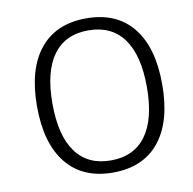

<svg xmlns="http://www.w3.org/2000/svg" viewBox="-79 -783 873 867"><g transform="rotate(-10 357.5 -349.5)"><path d="M371.1 -703.1Q509.8 -703.1 584 -611.8Q658.2 -520.5 658.2 -350.1Q658.2 -179.7 584 -87.9Q509.8 3.9 371.1 3.9Q232.9 3.9 158.4 -87.9Q84 -179.7 84 -350.1Q84 -520 158.4 -611.6Q232.9 -703.1 371.1 -703.1ZM532.5 -572.3Q477.1 -647.9 371.1 -647.9Q265.1 -647.9 210 -572.3Q154.8 -496.6 154.8 -350.1Q154.8 -203.6 210 -127.7Q265.1 -51.8 371.1 -51.8Q477.1 -51.8 532.5 -127.7Q587.9 -203.6 587.9 -350.1Q587.9 -496.6 532.5 -572.3Z"/></g></svg>

Font: Montserrat arm Light
Style: Regular
Weight: 300
Designer: Julieta Ulanovsky
Foundry: Julieta Ulanovsky
Version: Version 6.000;PS 006.000;hotconv 1.0.88;makeotf.lib2.5.64775